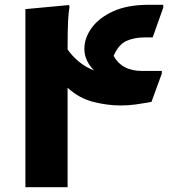

<svg xmlns="http://www.w3.org/2000/svg" viewBox="-20 -781 730 801"><path d="M655 -474 612 -356Q612 -356 593 -352.5Q574 -349 544.5 -345Q515 -341 483 -341Q428 -341 369 -356Q310 -371 262 -415V0H86V-743L268 -760L270 -752Q266 -731 264 -693.5Q262 -656 262 -575Q281 -547 309.5 -523.5Q338 -500 373 -487Q354 -505 343 -528Q332 -551 332 -577Q332 -622 362 -664Q392 -706 451.5 -733.5Q511 -761 600 -761H661V-749L617 -625H585Q541 -625 508 -610.5Q475 -596 454 -548Q488 -485 573 -485H655Z"/></svg>

Font: Kufam
Style: Bold
Weight: 700
Designer: Wael Morcos, Artur Schmal
Foundry: Original Type
Version: Version 1.300; ttfautohint (v1.8.3)